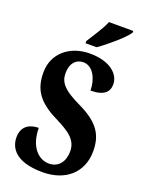

<svg xmlns="http://www.w3.org/2000/svg" viewBox="-172 -1012 834 1103"><g transform="rotate(20 245.0 -460.5)"><path d="M211 -784V-771H279C335 -810 424 -886 445 -921V-931H296C279 -886 237 -827 211 -784ZM232 10C373 10 465 -73 465 -202C465 -302 425 -365 304 -424C186 -479 162 -518 162 -571C162 -632 194 -664 238 -664C298 -664 331 -592 331 -525C412 -525 442 -556 442 -603C442 -662 384 -724 256 -724C135 -724 41 -649 41 -531C41 -433 78 -367 198 -307C288 -262 341 -228 341 -156C341 -96 309 -49 249 -49C188 -49 126 -103 125 -222C73 -222 23 -198 23 -128C23 -65 64 10 232 10Z"/></g></svg>

Font: Noto Serif Thai ExtraCondensed ExtraBold
Style: Regular
Weight: 800
Width: 2
Designer: Monotype Design Team
Foundry: Monotype Imaging Inc.
Version: Version 2.002